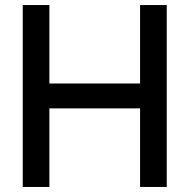

<svg xmlns="http://www.w3.org/2000/svg" viewBox="-20 -740 750 760"><path d="M175.5 0V-311H534.5V0H640V-720H534.5V-409.5H175.5V-720H70V0Z"/></svg>

Font: Vela Sans SemBd
Style: Regular
Weight: 600
Designer: Principal design: Mikhail Sharanda - project Manrope.
Design modification: Ravid Balaliev
Foundry: Mikhail Sharanda
Version: Version 1.001